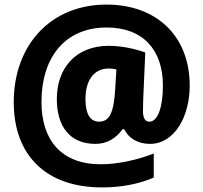

<svg xmlns="http://www.w3.org/2000/svg" viewBox="-20 -742 888 838"><path d="M808 -368C808 -585 663 -722 445 -722C200 -722 40 -544 40 -296C40 -64 181 76 425 76C509 76 587 61 651 33V-72C578 -43 491 -25 420 -25C248 -25 161 -130 161 -297C161 -487 260 -622 446 -622C606 -622 691 -522 691 -369C691 -272 668 -211 632 -211C615 -211 604 -224 604 -257C604 -274 605 -294 605 -307L614 -513C573 -528 512 -542 455 -542C310 -542 228 -444 228 -310C228 -190 285 -114 397 -114C447 -114 487 -139 515 -178H522C542 -137 584 -114 634 -114C743 -114 808 -235 808 -368ZM353 -310C353 -386 386 -443 455 -443C467 -443 476 -442 488 -439L483 -356C477 -252 459 -211 412 -211C376 -211 353 -241 353 -310Z"/></svg>

Font: Noto Sans Bengali SemiCondensed ExtraBold
Style: Regular
Weight: 800
Width: 4
Designer: Joana Ranito - Universal Thirst; Jelle Bosma - Monotype Design Team
Foundry: Universal Thirst ehf.
Version: Version 3.000